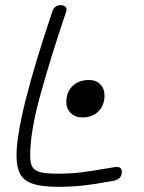

<svg xmlns="http://www.w3.org/2000/svg" viewBox="-20 -723 557 744"><path d="M44 -120Q44 -267 183 -679Q191 -703 216 -703Q225 -703 231.5 -698.5Q238 -694 238 -685L236 -677Q171 -483 134 -346.5Q97 -210 97 -120Q97 -90 106 -75.5Q115 -61 137.5 -55.5Q160 -50 205 -50Q255 -50 297 -55.5Q339 -61 391 -70Q401 -71 410.5 -73Q420 -75 428 -76H433Q452 -76 452 -57Q452 -28 418 -22Q347 -9 300.5 -4Q254 1 205 1Q142 1 107 -11Q72 -23 58 -49Q44 -75 44 -120ZM237 -328Q237 -366 261 -389.5Q285 -413 325 -413Q352 -413 368.5 -396.5Q385 -380 385 -353Q385 -315 361.5 -291.5Q338 -268 300 -268Q272 -268 254.5 -284.5Q237 -301 237 -328Z"/></svg>

Font: Mali Light
Style: Italic
Weight: 300
Italic angle: -10°
Version: Version 1.000; ttfautohint (v1.6)